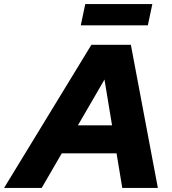

<svg xmlns="http://www.w3.org/2000/svg" viewBox="-83 -919 841 939"><path d="M-63 0 364 -700H557L689 0H515L487 -169H219L121 0ZM298 -306H465L428 -530ZM662 -899 640 -795H312L334 -899Z"/></svg>

Font: Red Hat Display Black
Style: Italic
Weight: 900
Italic angle: -12°
Designer: Pentagram / MCKL
Foundry: Pentagram / MCKL
Version: Version 1.003; Red Hat Display Black Italic